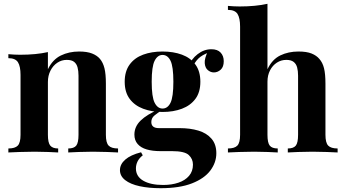

<svg xmlns="http://www.w3.org/2000/svg" viewBox="-20 -802 1808 1010"><path d="M396 -531Q438 -531 464.5 -520.5Q491 -510 506 -492Q522 -473 529.5 -443Q537 -413 537 -362V-93Q537 -51 551.5 -36Q566 -21 601 -21V0Q582 -1 544 -2.5Q506 -4 469 -4Q431 -4 394.5 -2.5Q358 -1 339 0V-21Q369 -21 381 -36Q393 -51 393 -93V-404Q393 -429 388 -447.5Q383 -466 370 -476.5Q357 -487 331 -487Q304 -487 281.5 -472Q259 -457 245.5 -430.5Q232 -404 232 -371V-93Q232 -51 244.5 -36Q257 -21 286 -21V0Q268 -1 233.5 -2.5Q199 -4 162 -4Q124 -4 84 -2.5Q44 -1 24 0V-21Q59 -21 73.5 -36Q88 -51 88 -93V-408Q88 -453 74.5 -474.5Q61 -496 24 -496V-517Q56 -514 86 -514Q128 -514 164.5 -517.5Q201 -521 232 -528V-438Q257 -489 300 -510Q343 -531 396 -531Z M825 188Q763 188 714.5 177.5Q666 167 638.5 145.5Q611 124 611 93Q611 62 639 37.5Q667 13 722 -1L731 15Q712 30 703.5 47.5Q695 65 695 84Q695 126 733.5 148.5Q772 171 838 171Q883 171 918.5 159Q954 147 974.5 123Q995 99 995 64Q995 34 973 13.5Q951 -7 885 -7H823Q782 -7 751.5 -16Q721 -25 704 -44.5Q687 -64 687 -94Q687 -136 720 -168Q753 -200 818 -228L828 -220Q809 -208 792.5 -194.5Q776 -181 776 -160Q776 -128 816 -128H925Q980 -128 1023.5 -115Q1067 -102 1092.5 -72.5Q1118 -43 1118 4Q1118 53 1086.5 95Q1055 137 990 162.5Q925 188 825 188ZM835 -213Q778 -213 733 -230Q688 -247 662 -282Q636 -317 636 -372Q636 -427 662 -462.5Q688 -498 733 -514.5Q778 -531 835 -531Q892 -531 937 -514.5Q982 -498 1008 -462.5Q1034 -427 1034 -372Q1034 -317 1008 -282Q982 -247 937 -230Q892 -213 835 -213ZM835 -231Q862 -231 877 -261.5Q892 -292 892 -372Q892 -452 877 -482.5Q862 -513 835 -513Q809 -513 793.5 -482.5Q778 -452 778 -372Q778 -292 793.5 -261.5Q809 -231 835 -231ZM991 -445 971 -452Q986 -491 1019.5 -517Q1053 -543 1092 -543Q1124 -543 1140.5 -525.5Q1157 -508 1157 -480Q1157 -450 1141 -435.5Q1125 -421 1105 -421Q1088 -421 1073.5 -433Q1059 -445 1057 -469.5Q1055 -494 1074 -533L1081 -527Q1043 -513 1024 -494.5Q1005 -476 991 -445Z M1387 -782V-438Q1412 -490 1454.5 -510.5Q1497 -531 1550 -531Q1593 -531 1619 -520.5Q1645 -510 1660 -492Q1677 -473 1684.5 -443Q1692 -413 1692 -362V-93Q1692 -51 1706.5 -36Q1721 -21 1756 -21V0Q1737 -1 1698.5 -2.5Q1660 -4 1624 -4Q1585 -4 1548.5 -2.5Q1512 -1 1494 0V-21Q1524 -21 1536 -36Q1548 -51 1548 -93V-404Q1548 -429 1543 -447.5Q1538 -466 1524.5 -476.5Q1511 -487 1486 -487Q1459 -487 1436.5 -472.5Q1414 -458 1400.5 -432Q1387 -406 1387 -372V-93Q1387 -51 1399 -36Q1411 -21 1441 -21V0Q1423 -1 1388 -2.5Q1353 -4 1317 -4Q1278 -4 1238.5 -2.5Q1199 -1 1179 0V-21Q1214 -21 1228.5 -36Q1243 -51 1243 -93V-662Q1243 -707 1229.5 -728.5Q1216 -750 1179 -750V-771Q1211 -768 1241 -768Q1282 -768 1319 -771.5Q1356 -775 1387 -782Z"/></svg>

Font: Playfair Display
Style: Bold
Weight: 700
Designer: Claus Eggers Sørensen
Foundry: Claus Eggers Sørensen
Version: Version 1.203